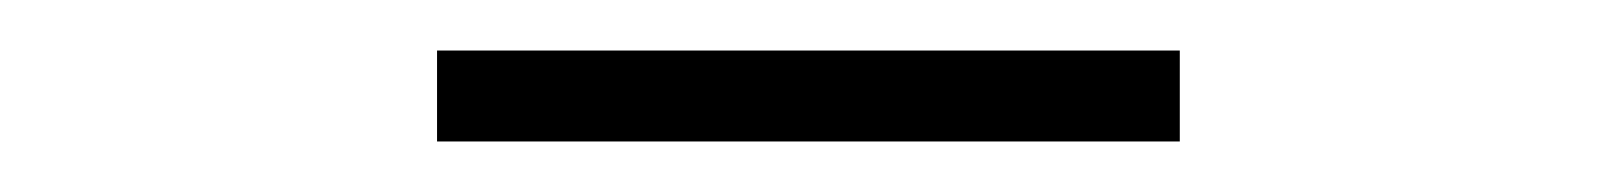

<svg xmlns="http://www.w3.org/2000/svg" viewBox="-20 -704 640 76"><path d="M153 -684H447V-648H153Z"/></svg>

Font: Hilab Light
Style: Regular
Weight: 300
Designer: Cristianderson Lima
Foundry: Cristianderson
Version: Version 1.0